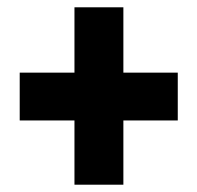

<svg xmlns="http://www.w3.org/2000/svg" viewBox="-20 -617 541 526"><path d="M318 -418V-597H184V-418H34V-287H184V-111H318V-287H467V-418Z"/></svg>

Font: Noto Sans Bengali ExtraCondensed Black
Style: Regular
Weight: 900
Width: 2
Designer: Joana Ranito - Universal Thirst; Jelle Bosma - Monotype Design Team
Foundry: Universal Thirst ehf.
Version: Version 3.000